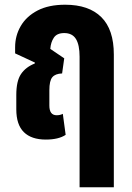

<svg xmlns="http://www.w3.org/2000/svg" viewBox="-20 -581 558 813"><path d="M174 10Q113 10 81 -21.5Q49 -53 49 -118V-179Q49 -238 69 -267.5Q89 -297 127 -312L128 -316L44 -355V-381Q44 -430 68 -471Q92 -512 139 -536.5Q186 -561 256 -561Q356 -561 409 -508.5Q462 -456 462 -350V212H317V-341Q317 -391 301.5 -416Q286 -441 252 -441Q221 -441 208 -421.5Q195 -402 193 -374L252 -334L243 -270Q214 -269 201.5 -254Q189 -239 189 -199V-134Q189 -93 220 -93Q235 -93 246 -99L258 -10Q228 10 174 10Z"/></svg>

Font: Noto Sans Thai ExtCond ExtBd
Style: Regular
Weight: 800
Width: 2
Designer: Monotype Design Team
Foundry: Monotype Imaging Inc.
Version: Version 2.002; ttfautohint (v1.8.4.7-5d5b)